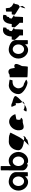

<svg xmlns="http://www.w3.org/2000/svg" viewBox="2330 -3160 888 5588"><g transform="rotate(-90 2774.0 -366.0)"><path d="M21 -274C21 -118 141 8 272 8C337 8 395 -28 432 -80C438 -76 438 -4 438 -4C438 3 557 2 557 -5L558 -347C558 -500 367 -558 272 -556C141 -554 21 -430 21 -274ZM155 -274C155 -366 216 -440 293 -440C369 -440 432 -366 432 -274C432 -184 371 -109 293 -109C214 -109 155 -184 155 -274Z M609 -146C609 -66 716 0 787 0C854 0 717 -23 791 -26C879 -6 776 8 895 8C1025 8 1146 -118 1146 -274C1146 -430 1025 -556 895 -556C826 -556 769 -532 734 -490L735 -785C735 -792 610 -792 610 -784ZM736 -274C736 -366 797 -440 872 -440C948 -440 1013 -366 1013 -274C1013 -184 950 -109 872 -109C795 -109 736 -184 736 -274Z M1195 -274C1195 -158 1372 -122 1476 -111C1515 -154 1552 -201 1576 -246L1708 -504C1715 -504 1683 -512 1683 -522C1683 -533 1676 -530 1668 -522C1632 -552 1537 -554 1438 -554C1313 -554 1195 -428 1195 -274ZM1342 26C1323 76 1325 62 1349 24ZM1349 24 1489 -10C1497 6 1514 -52 1545 -52C1568 -60 1604 -84 1614 -146C1606 -124 1585 -113 1557 -106C1542 -106 1511 -107 1476 -111C1441 -72 1405 -36 1371 -8C1362 4 1355 15 1349 24Z M1785 -196C1826 -52 1982 -160 2033 -148C2073 -144 2110 -152 2142 -191C2134 -193 2105 -212 2107 -217C2089 -188 2066 -257 2091 -330C2101 -340 2255 -358 2245 -368C2198 -506 2077 -570 1967 -535C1834 -493 1744 -341 1785 -196ZM2107 -218V-217ZM2143 -192 2142 -191C2144 -191 2144 -191 2143 -190Z M2321 -46C2368 -14 2452 -43 2522 -95C2476 -91 2407 -98 2371 -124C2363 -124 2321 -56 2321 -46ZM2497 -378C2497 -340 2529 -344 2566 -354C2563 -333 2564 -306 2564 -279C2564 -218 2588 -184 2601 -161C2691 -239 2776 -329 2772 -362C2772 -424 2545 -450 2545 -475C2444 -490 2443 -490 2497 -378ZM2522 -95C2553 -98 2577 -105 2577 -114C2614 -128 2612 -140 2601 -161C2575 -137 2548 -114 2522 -95Z M2829 -272C2829 -118 3108 0 3176 -11C3233 -22 3256 -52 3248 -52L3128 -114C3083 -114 3031 -150 3010 -210C2983 -270 3000 -346 3045 -382C3045 -416 3142 -445 3175 -445C3209 -445 3232 -441 3232 -452C3232 -462 3256 -530 3248 -530C3248 -530 3129 -554 3083 -554C2959 -554 2829 -428 2829 -272Z M3319 -14C3319 -6 3616 0 3626 0C3636 0 3644 -152 3644 -159C3644 -184 3671 -209 3698 -290C3726 -371 3685 -412 3605 -386C3599 -386 3594 -383 3589 -378C3586 -416 3582 -454 3578 -454C3570 -568 3485 -586 3408 -544V-536C3407 -532 3319 -529 3319 -525Z M3864 -274C3864 -118 3984 8 4115 8C4180 8 4238 -28 4275 -80C4281 -76 4281 -4 4281 -4C4281 3 4400 2 4400 -5L4401 -347C4401 -500 4210 -558 4115 -556C3984 -554 3864 -430 3864 -274ZM3998 -274C3998 -366 4059 -440 4136 -440C4212 -440 4275 -366 4275 -274C4275 -184 4214 -109 4136 -109C4057 -109 3998 -184 3998 -274Z M4407 -383C4407 -372 4538 -232 4538 -239V-140H4704C4711 -140 4718 -372 4718 -383C4718 -394 4770 -402 4762 -402L4662 -469C4675 -514 4658 -546 4704 -546C4711 -618 4737 -626 4760 -625C4760 -636 4775 -714 4768 -714C4620 -754 4517 -677 4503 -469H4421C4414 -469 4407 -394 4407 -383Z M4773 -383C4773 -372 4904 -232 4904 -239V-140H5070C5077 -140 5084 -372 5084 -383C5084 -394 5136 -402 5128 -402L5028 -469C5041 -514 5024 -546 5070 -546C5077 -618 5103 -626 5126 -625C5126 -636 5141 -714 5134 -714C4986 -754 4883 -677 4869 -469H4787C4780 -469 4773 -394 4773 -383Z M5139 -382C5139 -371 5386 -226 5378 -226L5353 -177C5308 -34 5323 -54 5396 -154L5375 -246C5391 -246 5438 -261 5438 -314C5445 -314 5452 -371 5452 -382C5452 -392 5499 -400 5492 -400L5386 -468L5340 -533C5340 -540 5332 -642 5323 -642C5314 -642 5231 -636 5231 -628V-468H5153C5146 -468 5139 -392 5139 -382Z"/></g></svg>

Font: Ampere
Style: SCCnd
Weight: 400
Version: Version 1